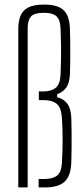

<svg xmlns="http://www.w3.org/2000/svg" viewBox="-20 -820 363 840"><path d="M60 0V-692Q60 -725.5 69.2 -749.8Q78.5 -774 103 -787Q127.5 -800 174 -800Q232.5 -800 258.5 -775.2Q284.5 -750.5 286 -692Q287.5 -639 287.5 -593Q287.5 -547 286 -498Q284.5 -457 269.8 -436.8Q255 -416.5 230 -408V-395Q259.5 -387 275 -365.8Q290.5 -344.5 292 -303Q293 -277 293.2 -242.8Q293.5 -208.5 293.2 -173.2Q293 -138 292 -109Q290.5 -69.5 278 -45.5Q265.5 -21.5 240.2 -10.8Q215 0 176 0H149V-37H176Q210.5 -37 229.8 -52Q249 -67 251 -109Q254 -164 254 -208.8Q254 -253.5 251 -303Q248 -349.5 228.2 -365.8Q208.5 -382 170 -382H150V-420H169Q204.5 -420 224 -436Q243.5 -452 245 -496Q246.5 -536.5 247 -565.2Q247.5 -594 247 -623Q246.5 -652 245 -694Q243.5 -734.5 226.5 -749.2Q209.5 -764 174 -764Q128.5 -764 114.8 -747Q101 -730 101 -696V0Z"/></svg>

Font: Big Shoulders Text Thin Thin
Style: Regular
Weight: 250
Version: Version 2.002